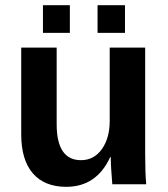

<svg xmlns="http://www.w3.org/2000/svg" viewBox="-20 -712 651 742"><path d="M62 -528H199V-232Q199 -93 293 -93Q343 -93 373.5 -135.5Q404 -178 404 -245V-528H541V-118Q541 -45 545 0H414Q408 -70 408 -105H406Q353 10 236 10Q152 10 107 -42Q62 -94 62 -193ZM463 -585H357V-692H463ZM250 -585H146V-692H250Z"/></svg>

Font: Libra Sans
Style: Bold
Weight: 700
Foundry: Context Ltd
Version: Version 1.000